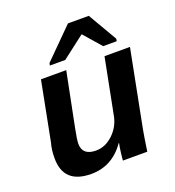

<svg xmlns="http://www.w3.org/2000/svg" viewBox="-136 -854 884 971"><g transform="rotate(-20 305.5 -369.0)"><path d="M114 -528H250L192 -238Q180 -178 180 -157Q180 -94 254 -94Q303 -94 345 -133Q388 -174 398 -232L456 -528H593L512 -113Q505 -75 494 0H363Q363 -8 367 -41Q371 -74 375 -90H373Q303 9 191 9Q42 9 42 -129Q42 -175 52 -209ZM451 -747 542 -591 540 -578H467L386 -671H384L263 -578H180L183 -591L339 -747Z"/></g></svg>

Font: Libra Sans
Style: Bold Italic
Weight: 700
Italic angle: -12°
Foundry: Context Ltd
Version: Version 1.002